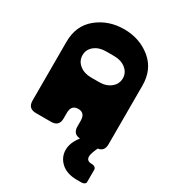

<svg xmlns="http://www.w3.org/2000/svg" viewBox="-221 -825 1044 1167"><g transform="rotate(30 300.5 -241.5)"><path d="M34 -468Q34 -582 113 -646Q192 -710 301 -710Q409 -710 488 -646Q567 -582 567 -468V-56Q567 -7 523 -1Q501 46 501 66Q501 98 537 98H541Q552 98 560.5 104.5Q569 111 569 121V208Q569 216 560.5 221.5Q552 227 541 227H509Q437 227 397.5 190.5Q358 154 358 102Q358 52 399 0Q349 -3 349 -56V-95Q349 -151 301 -151Q252 -151 252 -95V-56Q252 0 196 0H90Q34 0 34 -56ZM272 -355H329Q378 -355 410 -381Q442 -407 442 -447Q442 -486 410 -512Q378 -538 329 -538H272Q223 -538 191 -512.5Q159 -487 159 -447Q159 -407 191 -381Q223 -355 272 -355Z"/></g></svg>

Font: LT Crewmate
Style: Regular
Weight: 400
Designer: Daniel Lyons
Foundry: LyonsType
Version: Version 1.001;FEAKit 1.0